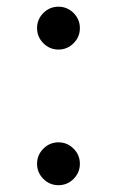

<svg xmlns="http://www.w3.org/2000/svg" viewBox="-20 -547 349 573"><path d="M154.5 -399.1Q128.2 -399.1 109.4 -418Q90.6 -436.8 90.6 -463.1Q90.6 -489.3 109.4 -508.2Q128.2 -527 154.5 -527Q180.8 -527 199.6 -508.2Q218.4 -489.3 218.4 -463.1Q218.4 -436.8 199.6 -418Q180.8 -399.1 154.5 -399.1ZM154.5 5.7Q128.2 5.7 109.4 -13.1Q90.6 -32 90.6 -58.2Q90.6 -84.5 109.4 -103.3Q128.2 -122.2 154.5 -122.2Q180.8 -122.2 199.6 -103.3Q218.4 -84.5 218.4 -58.2Q218.4 -32 199.6 -13.1Q180.8 5.7 154.5 5.7Z"/></svg>

Font: Linik Sans
Style: Regular
Weight: 400
Designer: Rasmus Andersson (font), Marc Monis (original base), Kil Hyung-jin (Pretendard portions), Cristiano Sobral (main changes
Foundry: rsms
Version: Version 3.018;May 31, 2022;FontCreator 14.0.0.2814 64-bit; t